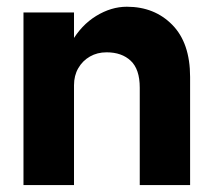

<svg xmlns="http://www.w3.org/2000/svg" viewBox="-20 -536 615 556"><path d="M384.7 -282.2V0H530.5V-313Q530.5 -411.6 478.9 -464.1Q427.4 -516.5 347.3 -516.5Q302.1 -516.5 258.6 -489.9Q215.1 -463.3 186.8 -413.8Q158.5 -364.3 158.3 -294.8L194.3 -289.2Q194.3 -317.2 206.7 -338.6Q219.1 -360.1 240.4 -372.3Q261.6 -384.5 288.7 -384.5Q332.6 -384.5 358.6 -360Q384.7 -335.5 384.7 -282.2ZM48 -500V0H194.3V-500Z"/></svg>

Font: Overused Grotesk Light
Style: Regular
Weight: 300
Designer: RandomMaerks
Version: Version 0.005